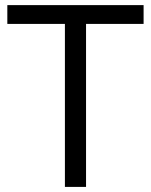

<svg xmlns="http://www.w3.org/2000/svg" viewBox="-20 -734 593 754"><path d="M317.9 0H234.9V-640.1H8.8V-713.9H543.9V-640.1H317.9Z"/></svg>

Font: f0_52653 
Style: Regular
Weight: 400
Foundry: Ascender Corporation
Version: Version 1.10